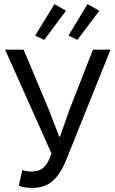

<svg xmlns="http://www.w3.org/2000/svg" viewBox="-20 -896 555 928"><path d="M136.2 12.2Q97.7 12.2 70.8 2L87.9 -74.2Q108.9 -66.9 129.9 -66.9Q161.6 -66.9 181.4 -79.3Q201.2 -91.8 214.8 -120.1L229 -153.8L4.9 -655.8H94.2L215.8 -366.2L266.1 -235.8H270L315.9 -366.2L429.2 -655.8H514.2L298.8 -120.1Q272.5 -54.7 234.1 -21.2Q195.8 12.2 136.2 12.2ZM193.8 -703.1 149.9 -724.1 243.2 -876 298.8 -844.2ZM354 -703.1 311 -724.1 402.8 -876 460 -844.2Z"/></svg>

Font: Source Sans Pro
Style: Regular
Weight: 400
Designer: Paul D. Hunt
Foundry: Adobe Systems Incorporated
Version: Version 3.006;hotconv 1.0.111;makeotfexe 2.5.65597